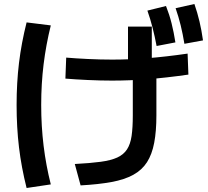

<svg xmlns="http://www.w3.org/2000/svg" viewBox="-20 -875 1040 960"><path d="M354 -55Q431 -59 483 -66Q535 -73 566.5 -87.5Q598 -102 615 -128Q632 -154 638 -195.5Q644 -237 644 -298V-529H620V-742H739V-536H762V-298Q762 -219 751 -161Q740 -103 715 -64Q690 -25 646.5 -1Q603 23 538 35Q473 47 383 52ZM113 65Q87 -38 75 -138Q63 -238 63 -350Q63 -461 75 -560.5Q87 -660 113 -763L234 -748Q210 -651 198 -553.5Q186 -456 186 -350Q186 -244 198 -146Q210 -48 234 47ZM763 -645Q754 -693 743 -736Q732 -779 717 -822L810 -845Q827 -802 838 -758Q849 -714 857 -663ZM902 -656Q894 -705 883.5 -748Q873 -791 858 -834L952 -855Q967 -812 977.5 -767.5Q988 -723 995 -673ZM540 -472Q482 -472 418 -475Q354 -478 307 -482L311 -587Q357 -583 420 -580Q483 -577 541 -577Q627 -577 717 -584Q807 -591 918 -607L922 -502Q810 -486 719 -479Q628 -472 540 -472Z"/></svg>

Font: M PLUS 2 Thin SemiBold
Style: Regular
Weight: 600
Version: Version 1.001